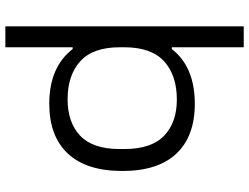

<svg xmlns="http://www.w3.org/2000/svg" viewBox="-128 -636 941 726"><g transform="rotate(90 343.0 -272.5)"><path d="M79.1 178.2V-723.1H158.2V-451.2H165Q232.4 -538.1 372.1 -538.1Q494.6 -538.1 560.3 -468.5Q626 -398.9 626 -264.2Q626 -128.4 560.3 -58.1Q494.6 12.2 372.1 12.2Q233.4 12.2 165 -76.2H158.2V178.2ZM355 -57.1Q442.4 -57.1 492.7 -104.7Q543 -152.3 543 -253.9V-272Q543 -374 492.7 -422.1Q442.4 -470.2 356 -470.2Q264.2 -470.2 211.2 -421.9Q158.2 -373.5 158.2 -271V-254.9Q158.2 -152.8 211.2 -105Q264.2 -57.1 355 -57.1Z"/></g></svg>

Font: Archivo Expanded Light
Style: Regular
Weight: 300
Width: 7
Designer: Hector Gatti
Foundry: Omnibus-Type
Version: Version 2.001